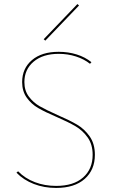

<svg xmlns="http://www.w3.org/2000/svg" viewBox="-20 -918 554 945"><path d="M195 -725 361 -898 369 -891 203 -718ZM257 -343Q201 -367 167.5 -386.5Q134 -406 111.5 -437.5Q89 -469 89 -514Q89 -581 137 -622Q185 -663 269 -663Q316 -663 357.5 -650Q399 -637 430 -612L423 -604Q394 -627 354 -640Q314 -653 269 -653Q191 -653 145.5 -614.5Q100 -576 100 -514Q100 -472 122 -442.5Q144 -413 175.5 -395Q207 -377 263 -352Q323 -326 359.5 -304.5Q396 -283 421.5 -246.5Q447 -210 447 -156Q447 -82 397 -37.5Q347 7 256 7Q197 7 146.5 -12.5Q96 -32 61 -68L69 -75Q103 -40 151.5 -21.5Q200 -3 256 -3Q342 -3 389 -44.5Q436 -86 436 -156Q436 -207 411.5 -241.5Q387 -276 351 -297Q315 -318 257 -343Z"/></svg>

Font: Ysabeau SC Hairline
Style: Regular
Weight: 100
Designer: Christian Thalmann (Catharsis Fonts)
Version: Version 0.003